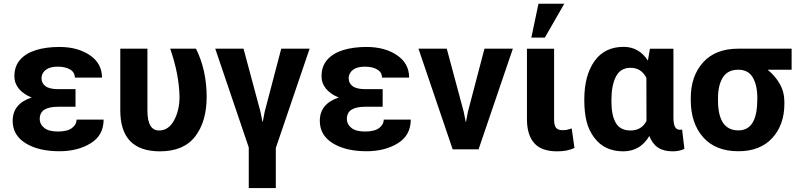

<svg xmlns="http://www.w3.org/2000/svg" viewBox="-20 -784 4187 1008"><path d="M292 10Q182.5 10 114.5 -32Q46.5 -74 46.5 -149.5Q46.5 -239.5 146 -272Q103 -289.5 79.2 -318Q55.5 -346.5 55.5 -384Q55.5 -436 85.5 -470.2Q115.5 -504.5 168.8 -521Q222 -537.5 292 -537.5Q388 -537.5 451.8 -494.2Q515.5 -451 515.5 -376.5H373Q373 -404.5 348 -419.2Q323 -434 284.5 -434Q253.5 -434 234.8 -425.5Q216 -417 207 -403Q198 -389 198 -373.5Q198 -347 219 -331.5Q240 -316 285 -316H376.5V-223.5H285Q237 -223.5 212.8 -208Q188.5 -192.5 188.5 -158.5Q188.5 -132 212 -112.8Q235.5 -93.5 284 -93.5Q333.5 -93.5 357.8 -111.8Q382 -130 382 -156H524Q524 -73.5 456 -31.8Q388 10 292 10Z M819.5 10.5Q611.5 10.5 611.5 -204.5V-528.5H754V-203.5Q754 -99 815 -99Q865 -99 893.8 -152Q922.5 -205 922.5 -276.5Q920 -395 873.5 -528.5H1009Q1064.5 -416.5 1065 -276.5Q1065 -146 1004.8 -67.8Q944.5 10.5 819.5 10.5Z M1428 203.5H1286V-10L1110 -528.5H1258.5L1347.5 -197L1358 -144.5H1359.5L1369.5 -197L1456.5 -528.5H1605.5L1428 -7Z M1904.5 10Q1795 10 1727 -32Q1659 -74 1659 -149.5Q1659 -239.5 1758.5 -272Q1715.5 -289.5 1691.8 -318Q1668 -346.5 1668 -384Q1668 -436 1698 -470.2Q1728 -504.5 1781.2 -521Q1834.5 -537.5 1904.5 -537.5Q2000.5 -537.5 2064.2 -494.2Q2128 -451 2128 -376.5H1985.5Q1985.5 -404.5 1960.5 -419.2Q1935.5 -434 1897 -434Q1866 -434 1847.2 -425.5Q1828.5 -417 1819.5 -403Q1810.5 -389 1810.5 -373.5Q1810.5 -347 1831.5 -331.5Q1852.5 -316 1897.5 -316H1989V-223.5H1897.5Q1849.5 -223.5 1825.2 -208Q1801 -192.5 1801 -158.5Q1801 -132 1824.5 -112.8Q1848 -93.5 1896.5 -93.5Q1946 -93.5 1970.2 -111.8Q1994.5 -130 1994.5 -156H2136.5Q2136.5 -73.5 2068.5 -31.8Q2000.5 10 1904.5 10Z M2492.5 0H2356.5L2177 -528.5H2325.5L2414.5 -197L2425 -144.5H2426.5L2436.5 -197L2523.5 -528.5H2672.5Z M2840.5 -586.5H2769.5L2807 -764.5H2942.5ZM2904.5 10.5Q2823 10.5 2784.8 -32.5Q2746.5 -75.5 2746.5 -158.5V-528H2889V-156.5Q2889 -125.5 2899.2 -113Q2909.5 -100.5 2933.5 -100.5Q2947.5 -100.5 2956.2 -102.5Q2965 -104.5 2981.5 -109.5L2996 -7Q2974 2.5 2953.2 6.5Q2932.5 10.5 2904.5 10.5Z M3511.5 10.5Q3463.5 10.5 3433.8 -9.8Q3404 -30 3389 -70Q3341.5 10 3253 10.5Q3153.5 10.5 3101 -60Q3071.5 -98 3059.5 -146.5Q3047.5 -195 3047.5 -260Q3047.5 -387.5 3100.8 -462.8Q3154 -538 3254 -538Q3334.5 -538 3381.5 -466L3392 -528H3515.5V-168.5Q3515.5 -133 3523.8 -117.8Q3532 -102.5 3550.5 -102.5Q3556.5 -102.5 3561 -104.5L3573 -2.5Q3547 10.5 3511.5 10.5ZM3289.5 -99Q3348.5 -99 3374 -149Q3373.5 -157.5 3373.5 -375.5Q3346.5 -428 3290.5 -428Q3237.5 -428 3213.8 -382.2Q3190 -336.5 3190 -260V-249.5Q3190 -178.5 3213 -138.8Q3236 -99 3289.5 -99Z M3856.5 10Q3736.5 10 3671.5 -63.5Q3606.5 -137 3606.5 -259V-269Q3606.5 -385 3671.5 -456.8Q3736.5 -528.5 3856 -528.5H4136V-418H4012L4011.5 -416.5Q4049.5 -386 4073.8 -343.5Q4098 -301 4098 -249V-239Q4098 -129 4034.5 -59.5Q3971 10 3856.5 10ZM3856.5 -99.5Q3934 -99.5 3951 -197.5Q3956 -228 3956 -269Q3956 -336.5 3932.2 -377.2Q3908.5 -418 3856 -418Q3800 -418 3774.8 -377Q3749.5 -336 3749.5 -269V-259Q3749.5 -258.5 3749.5 -257.5Q3749.5 -99.5 3856.5 -99.5Z"/></svg>

Font: Roberto Sans
Style: Bold
Weight: 700
Designer: Google (font) & Cristiano Sobral (main changes)
Version: Version 1.000;October 12, 2021;FontCreator 14.0.0.2814 64-bi